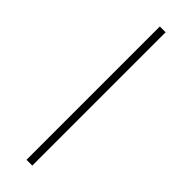

<svg xmlns="http://www.w3.org/2000/svg" viewBox="-230 -664 670 670"><g transform="rotate(45 105.0 -329.0)"><path d="M119.5 0V-658.1H91V0Z"/></g></svg>

Font: Arad-FD-VF Thin
Style: Regular
Weight: 100
Designer: Mohammad Darvishi
Version: Version 1.010;September 21, 2024;FontCreator 15.0.0.2992 64-